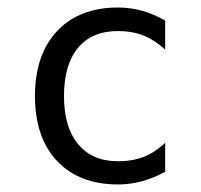

<svg xmlns="http://www.w3.org/2000/svg" viewBox="-20 -485 540 517"><path d="M424.8 -22.5Q394.5 -5.9 362.8 2.9Q331.1 11.7 297.9 11.7Q193.4 11.7 133.8 -51.3Q74.2 -114.3 74.2 -226.6Q74.2 -337.9 133.8 -401.4Q193.4 -464.8 297.9 -464.8Q331.1 -464.8 362.3 -456.1Q393.6 -447.3 424.8 -429.7V-351.6Q395.5 -377.9 365.7 -389.6Q335.9 -401.4 297.9 -401.4Q227.5 -401.4 189.9 -356Q152.3 -310.5 152.3 -226.6Q152.3 -142.6 190.4 -96.7Q228.5 -50.8 297.9 -50.8Q336.9 -50.8 367.7 -63Q398.4 -75.2 424.8 -100.6Z"/></svg>

Font: BabelStone Pseudographica Colour
Style: Regular
Weight: 400
Designer: Andrew West
Foundry: BabelStone
Version: Version 16.0.0